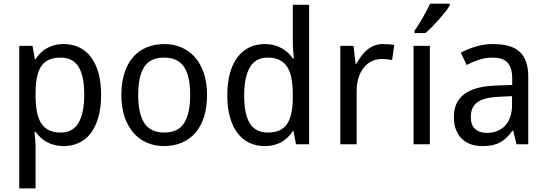

<svg xmlns="http://www.w3.org/2000/svg" viewBox="-20 -786 2978 1046"><path d="M327.1 9.8Q298.3 9.8 274.9 3.4Q251.5 -2.9 232.7 -13.4Q213.9 -23.9 199.5 -38.1Q185.1 -52.2 173.8 -67.9H168Q169.4 -51.3 170.9 -36.1Q171.9 -23.4 172.9 -10Q173.8 3.4 173.8 11.2V240.2H85V-536.1H157.2L169.9 -463.9H173.8Q185.1 -481 199.2 -495.8Q213.4 -510.7 232.2 -521.7Q251 -532.7 274.4 -539.3Q297.9 -545.9 327.1 -545.9Q373 -545.9 410.6 -528.3Q448.2 -510.7 474.9 -475.8Q501.5 -440.9 516.1 -389.2Q530.8 -337.4 530.8 -269Q530.8 -200.2 516.1 -148.2Q501.5 -96.2 474.9 -61Q448.2 -25.9 410.6 -8.1Q373 9.8 327.1 9.8ZM310.1 -472.2Q272.9 -472.2 247.3 -460.9Q221.7 -449.7 205.8 -426.8Q189.9 -403.8 182.4 -369.6Q174.8 -335.4 173.8 -289.1V-269Q173.8 -219.7 180.4 -181.4Q187 -143.1 202.9 -116.9Q218.8 -90.8 245.1 -77.4Q271.5 -64 311 -64Q377 -64 408 -117.2Q439 -170.4 439 -270Q439 -371.6 408 -421.9Q377 -472.2 310.1 -472.2Z M1107.9 -269Q1107.9 -202.1 1091.6 -150.1Q1075.2 -98.1 1044.7 -62.7Q1014.2 -27.3 970.7 -8.8Q927.2 9.8 873 9.8Q822.8 9.8 780.3 -8.8Q737.8 -27.3 706.8 -62.7Q675.8 -98.1 658.4 -150.1Q641.1 -202.1 641.1 -269Q641.1 -335.4 657.5 -387Q673.8 -438.5 704.1 -473.9Q734.4 -509.3 778.1 -527.6Q821.8 -545.9 876 -545.9Q926.3 -545.9 968.8 -527.6Q1011.2 -509.3 1042.2 -473.9Q1073.2 -438.5 1090.6 -387Q1107.9 -335.4 1107.9 -269ZM732.9 -269Q732.9 -167 766.4 -115.5Q799.8 -64 875 -64Q950.2 -64 983.2 -115.5Q1016.1 -167 1016.1 -269Q1016.1 -371.1 982.7 -421.6Q949.2 -472.2 874 -472.2Q798.8 -472.2 765.9 -421.6Q732.9 -371.1 732.9 -269Z M1579.1 -71.8H1575.2Q1564.5 -55.2 1550 -40.3Q1535.6 -25.4 1516.8 -14.2Q1498 -2.9 1474.6 3.4Q1451.2 9.8 1421.9 9.8Q1376.5 9.8 1338.9 -7.8Q1301.3 -25.4 1274.4 -60.3Q1247.6 -95.2 1232.9 -147Q1218.3 -198.7 1218.3 -267.1Q1218.3 -335.9 1232.9 -387.9Q1247.6 -439.9 1274.4 -475.1Q1301.3 -510.3 1338.9 -528.1Q1376.5 -545.9 1421.9 -545.9Q1450.7 -545.9 1474.1 -539.6Q1497.6 -533.2 1516.4 -522.5Q1535.2 -511.7 1549.8 -497.6Q1564.5 -483.4 1575.2 -467.8H1581.1Q1579.6 -484.4 1578.1 -499.5Q1577.1 -512.2 1576.2 -525.6Q1575.2 -539.1 1575.2 -546.9V-759.8H1664.1V0H1592.3ZM1439 -64Q1476.1 -64 1501.7 -75.2Q1527.3 -86.4 1543.2 -109.4Q1559.1 -132.3 1566.7 -166.7Q1574.2 -201.2 1575.2 -247.1V-267.1Q1575.2 -316.4 1568.6 -354.7Q1562 -393.1 1546.1 -419.2Q1530.3 -445.3 1503.9 -458.7Q1477.5 -472.2 1438 -472.2Q1372.1 -472.2 1341.1 -418.9Q1310.1 -365.7 1310.1 -266.1Q1310.1 -164.1 1341.1 -114Q1372.1 -64 1439 -64Z M2065.9 -545.9Q2080.1 -545.9 2097.7 -544.7Q2115.2 -543.5 2127.9 -541L2116.2 -459Q2102.5 -461.4 2088.1 -463.1Q2073.7 -464.8 2061 -464.8Q2030.3 -464.8 2004.9 -452.4Q1979.5 -439.9 1961.2 -416.7Q1942.9 -393.6 1932.9 -361.1Q1922.9 -328.6 1922.9 -289.1V0H1834V-536.1H1906.2L1917 -438H1920.9Q1933.1 -459 1947 -478.5Q1960.9 -498 1978.3 -512.9Q1995.6 -527.8 2017.1 -536.9Q2038.6 -545.9 2065.9 -545.9Z M2321.8 0H2232.9V-536.1H2321.8ZM2238.3 -619.1Q2249 -633.3 2260.5 -651.9Q2272 -670.4 2283.4 -690.2Q2294.9 -710 2305.2 -729.7Q2315.4 -749.5 2323.2 -766.1H2430.2V-755.9Q2422.4 -742.7 2407 -722.9Q2391.6 -703.1 2372.8 -681.6Q2354 -660.2 2334.2 -639.9Q2314.5 -619.6 2297.4 -606H2238.3Z M2793.9 0 2775.9 -74.2H2772Q2755.9 -52.2 2739.7 -36.4Q2723.6 -20.5 2704.6 -10.3Q2685.5 0 2662.1 4.9Q2638.7 9.8 2607.9 9.8Q2574.2 9.8 2545.9 0.2Q2517.6 -9.3 2496.8 -29.1Q2476.1 -48.8 2464.4 -78.9Q2452.6 -108.9 2452.6 -149.9Q2452.6 -230 2509 -272.9Q2565.4 -315.9 2680.7 -319.8L2770.5 -323.2V-356.9Q2770.5 -389.6 2763.4 -411.6Q2756.3 -433.6 2742.9 -447Q2729.5 -460.4 2709.7 -466.3Q2689.9 -472.2 2664.6 -472.2Q2624 -472.2 2589.1 -460.4Q2554.2 -448.7 2522 -432.1L2490.7 -499Q2526.9 -518.6 2571.3 -532.2Q2615.7 -545.9 2664.6 -545.9Q2714.4 -545.9 2750.7 -535.9Q2787.1 -525.9 2810.8 -504.2Q2834.5 -482.4 2846.2 -448.7Q2857.9 -415 2857.9 -367.2V0ZM2630.9 -62Q2660.6 -62 2686 -71.3Q2711.4 -80.6 2730 -99.4Q2748.5 -118.2 2759 -146.7Q2769.5 -175.3 2769.5 -213.9V-262.2L2699.7 -258.8Q2655.8 -256.8 2626 -249Q2596.2 -241.2 2578.4 -227.3Q2560.5 -213.4 2552.7 -193.6Q2544.9 -173.8 2544.9 -148.9Q2544.9 -104 2568.6 -83Q2592.3 -62 2630.9 -62Z"/></svg>

Font: Droid Sans
Style: Regular
Weight: 400
Version: Version 1.00 build 113